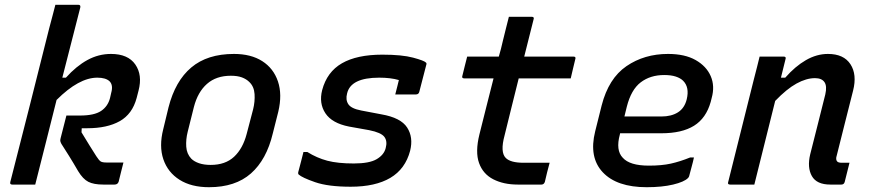

<svg xmlns="http://www.w3.org/2000/svg" viewBox="-20 -770 3640 801"><path d="M443 -545Q514 -545 544.5 -501Q575 -457 558 -392L550 -361Q532 -294 479.5 -264.5Q427 -235 344 -235H321L320 -218Q335 -193 353 -164Q371 -135 382 -118Q393 -101 400 -96.5Q407 -92 425 -92H495Q490 -72 485 -52.5Q480 -33 475 -12Q471 0 458 0H411Q371 0 348.5 -11.5Q326 -23 306 -56Q287 -89 268 -119.5Q249 -150 236 -170Q232 -178 231.5 -182Q231 -186 233 -194Q239 -217 245 -241Q251 -265 257 -288H314Q373 -288 401.5 -307Q430 -326 439 -361L444 -383Q453 -415 437 -431Q421 -446 386 -446Q309 -446 216 -353Q194 -264 171.5 -176Q149 -88 127 0H31Q20 0 23 -11Q64 -171 104.5 -331Q145 -491 185 -651Q193 -682 200 -707.5Q207 -733 211 -750H307Q317 -750 315 -739Q296 -666 277.5 -592.5Q259 -519 240 -446H255Q298 -494 344.5 -519.5Q391 -545 443 -545Z M956 -545Q1027 -545 1074 -515Q1121 -485 1139.5 -430.5Q1158 -376 1141 -304L1118 -213Q1092 -104 1027 -46.5Q962 11 852 11Q778 11 729 -20Q680 -51 661.5 -105.5Q643 -160 661 -231L683 -322Q711 -432 778 -488.5Q845 -545 956 -545ZM943 -454Q882 -454 843.5 -420Q805 -386 789 -324L763 -220Q755 -188 757 -158Q759 -128 778 -108Q790 -96 810.5 -89Q831 -82 859 -82Q920 -82 956.5 -116Q993 -150 1009 -211L1036 -314Q1044 -346 1042 -377.5Q1040 -409 1020 -428Q1008 -440 989.5 -447Q971 -454 943 -454Z M1575 -542Q1657 -542 1703.5 -529.5Q1750 -517 1757 -509Q1761 -506 1758 -498L1729 -386Q1726 -376 1715 -376H1629L1631 -384Q1635 -398 1638 -411.5Q1641 -425 1644 -436Q1610 -446 1562 -446Q1443 -446 1428 -380Q1421 -354 1433 -335.5Q1445 -317 1487 -309L1571 -293Q1652 -279 1678.5 -238Q1705 -197 1691 -141Q1671 -65 1608.5 -28Q1546 9 1443 9Q1349 9 1294.5 -10Q1240 -29 1226 -42Q1223 -45 1224 -51Q1231 -77 1236 -96.5Q1241 -116 1246 -136H1262Q1302 -111 1345.5 -99.5Q1389 -88 1456 -88Q1521 -88 1551.5 -106Q1582 -124 1589 -152Q1597 -181 1583.5 -199Q1570 -217 1520 -227L1436 -242Q1365 -256 1337.5 -297.5Q1310 -339 1324 -394Q1344 -470 1406.5 -506Q1469 -542 1575 -542Z M2273 -91Q2267 -70 2262.5 -51Q2258 -32 2253 -11Q2249 0 2239 0H2140Q2081 0 2038 -22Q1995 -44 1978.5 -90Q1962 -136 1980 -209Q1995 -268 2009.5 -326.5Q2024 -385 2039 -443H1917Q1905 -443 1909 -454Q1914 -476 1919 -494.5Q1924 -513 1929 -534H2061Q2066 -550 2070 -566.5Q2074 -583 2078 -600Q2084 -626 2090.5 -650.5Q2097 -675 2103 -700H2198Q2210 -700 2206 -689Q2196 -650 2186.5 -611.5Q2177 -573 2167 -534H2372Q2384 -534 2380 -523Q2375 -502 2370.5 -483.5Q2366 -465 2361 -443H2144Q2129 -384 2114.5 -324.5Q2100 -265 2085 -205Q2066 -135 2090 -111Q2110 -91 2164 -91Z M2767 -545Q2837 -545 2882 -519.5Q2927 -494 2945 -452.5Q2963 -411 2949 -361L2945 -345Q2926 -277 2875.5 -245.5Q2825 -214 2739 -214H2567L2566 -209Q2548 -143 2578 -112Q2607 -79 2687 -79Q2741 -79 2779 -87.5Q2817 -96 2859 -113H2875Q2871 -94 2865.5 -74.5Q2860 -55 2855 -35Q2854 -31 2850 -27Q2834 -11 2788 0Q2742 11 2678 11Q2553 11 2494.5 -51.5Q2436 -114 2463 -222L2490 -330Q2519 -443 2593.5 -494Q2668 -545 2767 -545ZM2751 -457Q2693 -457 2653 -426.5Q2613 -396 2595 -325L2585 -284H2739Q2781 -284 2808.5 -301.5Q2836 -319 2845 -356Q2857 -406 2830 -433Q2819 -444 2799.5 -450.5Q2780 -457 2751 -457Z M3149 -534H3249Q3261 -534 3257 -523Q3252 -504 3247.5 -484.5Q3243 -465 3238 -446H3256Q3297 -493 3342 -519Q3387 -545 3434 -545Q3500 -545 3528 -502Q3556 -459 3539 -392Q3522 -323 3505 -257.5Q3488 -192 3471 -122Q3465 -104 3473 -96Q3478 -91 3492 -91H3524Q3519 -71 3514 -51Q3509 -31 3504 -11Q3501 0 3490 0H3444Q3387 0 3367 -35.5Q3347 -71 3360 -126Q3377 -191 3391.5 -250.5Q3406 -310 3423 -376Q3431 -411 3419.5 -427.5Q3408 -444 3380 -444Q3344 -444 3303 -421.5Q3262 -399 3214 -349Q3192 -262 3170.5 -174.5Q3149 -87 3127 0H3026Q3014 0 3018 -11Q3044 -117 3071 -223Q3098 -329 3124 -435Q3132 -466 3138.5 -491.5Q3145 -517 3149 -534Z"/></svg>

Font: Recursive Mn Lnr St Med
Style: Italic
Weight: 500
Italic angle: -15°
Monospace: yes
Version: Version 1.079;hotconv 1.0.112;makeotfexe 2.5.65598; ttfautoh